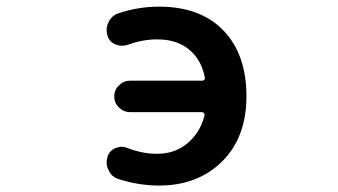

<svg xmlns="http://www.w3.org/2000/svg" viewBox="-20 -579 1040 590"><path d="M468.8 -8.8Q405.3 -8.8 342.8 -29.3Q322.3 -36.1 313.5 -56.6Q307.6 -67.4 307.6 -80.1Q307.6 -87.9 310.5 -97.7Q316.4 -116.2 335 -124Q344.7 -127.9 353.5 -127.9Q363.3 -127.9 372.1 -124Q418 -106.4 462.9 -106.4Q521.5 -106.4 561.5 -143.6Q596.7 -175.8 608.4 -224.6Q609.4 -228.5 606.9 -231.4Q604.5 -234.4 600.6 -234.4H379.9Q360.4 -234.4 345.7 -248.5Q331.1 -262.7 331.1 -282.7Q331.1 -302.7 345.7 -316.9Q360.4 -331.1 379.9 -331.1H601.6Q605.5 -331.1 607.9 -334Q610.4 -336.9 609.4 -340.8Q599.6 -392.6 565.4 -422.9Q527.3 -458 462.9 -458Q418 -458 373 -441.4Q364.3 -438.5 354.5 -438.5Q344.7 -438.5 335 -442.4Q316.4 -450.2 310.5 -468.8Q307.6 -478.5 307.6 -486.3Q307.6 -499 313.5 -510.7Q323.2 -531.2 343.8 -538.1Q405.3 -558.6 468.8 -558.6Q595.7 -558.6 666.5 -485.4Q737.3 -412.1 737.3 -283.2Q737.3 -157.2 662.6 -83Q587.9 -8.8 468.8 -8.8Z"/></svg>

Font: Rounded-X Mgen+ 2m medium
Style: Regular
Weight: 500
Designer: [Source Han Sans]
Ryoko NISHIZUKA  (kana & ideographs); Paul D. Hunt (Latin, Greek & Cyrillic); Wenlong ZHANG  (bopomofo
Version: Version 1.059.20150602